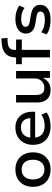

<svg xmlns="http://www.w3.org/2000/svg" viewBox="1005 -1756 760 2811"><g transform="rotate(-90 1385.5 -351.0)"><path d="M308 9Q231 9 174 -23Q117 -55 86 -113Q55 -171 55 -249Q55 -327 86 -384.5Q117 -442 174 -474Q231 -506 308 -506Q386 -506 442 -474Q498 -442 529 -384Q560 -326 560 -249Q560 -171 529.5 -113Q499 -55 442.5 -23Q386 9 308 9ZM308 -81Q375 -81 413.5 -126Q452 -171 452 -249Q452 -327 413.5 -371Q375 -415 308 -415Q240 -415 201.5 -371Q163 -327 163 -249Q163 -171 202 -126Q241 -81 308 -81Z M947 9Q860 9 798 -21.5Q736 -52 703 -110Q670 -168 670 -248Q670 -323 700.5 -381Q731 -439 788 -472.5Q845 -506 922 -506Q995 -506 1047 -475Q1099 -444 1127 -387Q1155 -330 1155 -251V-217H755V-288H1080L1062 -270Q1062 -346 1026 -385.5Q990 -425 924 -425Q879 -425 845.5 -405.5Q812 -386 793 -349.5Q774 -313 774 -261V-250Q774 -192 794.5 -154Q815 -116 854.5 -97Q894 -78 950 -78Q991 -78 1032.5 -88.5Q1074 -99 1110 -127L1144 -51Q1105 -20 1052 -5.5Q999 9 947 9Z M1479 9Q1417 9 1375 -13.5Q1333 -36 1311.5 -81Q1290 -126 1290 -194V-496H1400V-198Q1400 -163 1410.5 -136.5Q1421 -110 1444.5 -96Q1468 -82 1506 -82Q1544 -82 1575 -100.5Q1606 -119 1624 -150.5Q1642 -182 1642 -219V-496H1751V0H1650V-106H1651Q1626 -52 1582.5 -21.5Q1539 9 1479 9Z M1950 0V-412H1851V-496H1980L1950 -467V-498Q1950 -599 2006.5 -651Q2063 -703 2173 -708L2228 -711L2236 -623L2172 -619Q2138 -618 2113 -607.5Q2088 -597 2074 -575Q2060 -553 2060 -513V-487L2044 -496H2212V-412H2060V0Z M2503 9Q2460 9 2419.5 2Q2379 -5 2345 -17.5Q2311 -30 2287 -50L2318 -127Q2344 -108 2375 -96.5Q2406 -85 2438 -80Q2470 -75 2501 -75Q2559 -75 2590.5 -91Q2622 -107 2622 -138Q2622 -164 2604 -177.5Q2586 -191 2545 -198L2439 -215Q2369 -227 2334 -263Q2299 -299 2299 -353Q2299 -399 2324 -433Q2349 -467 2397 -486.5Q2445 -506 2513 -506Q2550 -506 2587 -499Q2624 -492 2655.5 -479Q2687 -466 2708 -447L2675 -371Q2654 -389 2627 -400Q2600 -411 2570.5 -416Q2541 -421 2513 -421Q2457 -421 2427.5 -404Q2398 -387 2398 -357Q2398 -331 2415 -317.5Q2432 -304 2469 -297L2572 -279Q2648 -266 2684 -232Q2720 -198 2720 -141Q2720 -95 2693.5 -61Q2667 -27 2618 -9Q2569 9 2503 9Z"/></g></svg>

Font: Nunito Sans 8pt SemiBold
Style: Regular
Weight: 600
Version: Version 3.101;gftools[0.9.27]